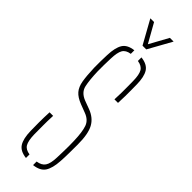

<svg xmlns="http://www.w3.org/2000/svg" viewBox="-253 -749 764 764"><g transform="rotate(45 128.5 -367.5)"><path d="M43.5 -85Q43 -107 43 -133Q43 -159 44.5 -191H64.5Q63 -159.5 63.2 -134Q63.5 -108.5 63.5 -85Q64.5 -50 73.5 -34.8Q82.5 -19.5 106.5 -16V4Q71.5 0 58 -21.2Q44.5 -42.5 43.5 -85ZM146.5 4V-16Q171 -19.5 181.2 -34.8Q191.5 -50 192.5 -85Q193 -101 193.5 -117.5Q194 -134 194 -149.8Q194 -165.5 193.5 -179Q192 -228.5 183.2 -253.2Q174.5 -278 144.5 -289L110.5 -302Q82 -313 68.5 -328.8Q55 -344.5 50.5 -371.2Q46 -398 44.5 -442Q44 -461.5 44.5 -478Q45 -494.5 45.5 -514Q47 -557 60.2 -578.5Q73.5 -600 108.5 -604V-584Q84.5 -580.5 75.5 -565Q66.5 -549.5 65.5 -514Q65 -493 64.5 -476.5Q64 -460 64.5 -442Q66 -394 72.2 -365.5Q78.5 -337 111.5 -324L146.5 -311Q182.5 -297.5 198.5 -268.2Q214.5 -239 214.5 -179Q214.5 -157.5 214.2 -132.2Q214 -107 212.5 -85Q210 -42.5 196 -21.2Q182 0 146.5 4ZM190.5 -410Q191.5 -431 191.8 -449Q192 -467 191.8 -483Q191.5 -499 191.5 -514Q191 -549.5 181.8 -565Q172.5 -580.5 148.5 -584V-604Q184 -600 197.5 -578.5Q211 -557 211.5 -514Q211.5 -500 211.8 -484.2Q212 -468.5 211.8 -450Q211.5 -431.5 210.5 -410ZM118.5 -640 63.5 -739H84.5L129.5 -659L173.5 -739H194.5L139.5 -640Z"/></g></svg>

Font: Big Shoulders Stencil Display SC Thin
Style: Regular
Weight: 100
Designer: Patric King
Foundry: XO Type Co
Version: Version 2.001